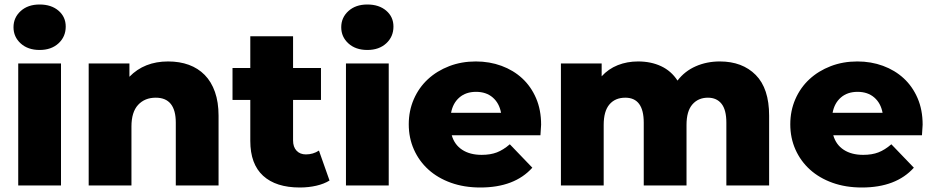

<svg xmlns="http://www.w3.org/2000/svg" viewBox="-20 -824 4146 853"><path d="M61 -542H251V0H61ZM40 -703Q40 -746 72 -775Q104 -804 156 -804Q208 -804 240 -776.5Q272 -749 272 -706Q272 -661 240 -631.5Q208 -602 156 -602Q104 -602 72 -631Q40 -660 40 -703Z M951 -310V0H761V-279Q761 -390 672 -390Q623 -390 593.5 -358Q564 -326 564 -262V0H374V-542H555V-483Q621 -551 727 -551Q778 -551 819 -536Q860 -521 889.5 -491Q919 -461 935 -415.5Q951 -370 951 -310Z M1444 -22Q1420 -7 1385.5 1Q1351 9 1312 9Q1206 9 1149 -43Q1092 -95 1092 -198V-380H1013V-522H1092V-663H1282V-522H1406V-380H1282V-200Q1282 -171 1297.5 -154.5Q1313 -138 1339 -138Q1371 -138 1397 -155Z M1517 -542H1707V0H1517ZM1496 -703Q1496 -746 1528 -775Q1560 -804 1612 -804Q1664 -804 1696 -776.5Q1728 -749 1728 -706Q1728 -661 1696 -631.5Q1664 -602 1612 -602Q1560 -602 1528 -631Q1496 -660 1496 -703Z M2381 -223H1987Q1999 -181 2033.5 -158.5Q2068 -136 2120 -136Q2159 -136 2187.5 -147Q2216 -158 2245 -183L2345 -79Q2266 9 2114 9Q2042 9 1983.5 -12Q1925 -33 1883.5 -70.5Q1842 -108 1819 -159.5Q1796 -211 1796 -272Q1796 -332 1818.5 -383.5Q1841 -435 1881 -472Q1921 -509 1975.5 -530Q2030 -551 2094 -551Q2155 -551 2208 -531.5Q2261 -512 2300 -476Q2339 -440 2361.5 -388Q2384 -336 2384 -270Q2384 -268 2381 -223ZM1984 -323H2206Q2198 -366 2169 -391Q2140 -416 2095 -416Q2050 -416 2021 -391Q1992 -366 1984 -323Z M3397 -310V0H3207V-279Q3207 -336 3185.5 -363Q3164 -390 3125 -390Q3082 -390 3056 -360Q3030 -330 3030 -269V0H2840V-279Q2840 -390 2758 -390Q2713 -390 2687.5 -360Q2662 -330 2662 -269V0H2472V-542H2653V-485Q2683 -518 2724.5 -534.5Q2766 -551 2815 -551Q2872 -551 2917 -530Q2962 -509 2990 -466Q3022 -508 3071 -529.5Q3120 -551 3178 -551Q3278 -551 3337.5 -491Q3397 -431 3397 -310Z M4076 -223H3682Q3694 -181 3728.5 -158.5Q3763 -136 3815 -136Q3854 -136 3882.5 -147Q3911 -158 3940 -183L4040 -79Q3961 9 3809 9Q3737 9 3678.5 -12Q3620 -33 3578.5 -70.5Q3537 -108 3514 -159.5Q3491 -211 3491 -272Q3491 -332 3513.5 -383.5Q3536 -435 3576 -472Q3616 -509 3670.5 -530Q3725 -551 3789 -551Q3850 -551 3903 -531.5Q3956 -512 3995 -476Q4034 -440 4056.5 -388Q4079 -336 4079 -270Q4079 -268 4076 -223ZM3679 -323H3901Q3893 -366 3864 -391Q3835 -416 3790 -416Q3745 -416 3716 -391Q3687 -366 3679 -323Z"/></svg>

Font: CMG Sans ExtraBold
Style: Regular
Weight: 800
Designer: Julieta Ulanovsky
Foundry: Julieta Ulanovsky
Version: Version 7.200